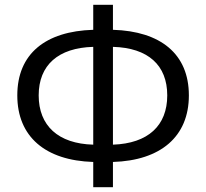

<svg xmlns="http://www.w3.org/2000/svg" viewBox="-20 -766 858 799"><path d="M368 13H450V-92C648 -98 766 -197 766 -369C766 -542 648 -636 450 -642V-746H368V-642C169 -636 52 -542 52 -369C52 -197 169 -98 368 -92ZM368 -164C222 -168 141 -243 141 -369C141 -495 222 -567 368 -571ZM450 -571C596 -567 676 -495 676 -369C676 -243 596 -169 450 -164Z"/></svg>

Font: Noto Sans CJK HK
Style: Regular
Weight: 400
Designer: Ryoko NISHIZUKA 西塚涼子 (kana, bopomofo & ideographs); Paul D. Hunt (Latin, Greek & Cyrillic); Sandoll Communications 산돌커뮤니
Foundry: Adobe
Version: Version 2.004;hotconv 1.0.118;makeotfexe 2.5.65603